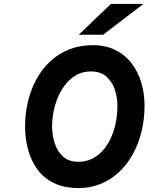

<svg xmlns="http://www.w3.org/2000/svg" viewBox="-20 -941 752 973"><path d="M377.5 12Q304 12 252 -14Q200 -40 168.2 -84.2Q136.5 -128.5 121.8 -184.5Q107 -240.5 107 -300Q107 -366 121.8 -427Q136.5 -488 165 -540Q193.5 -592 235 -630.5Q276.5 -669 330.5 -690.5Q384.5 -712 449.5 -712Q517 -712 566.8 -686.5Q616.5 -661 648.8 -617.5Q681 -574 696.8 -519.5Q712.5 -465 712.5 -406Q712.5 -337 697.2 -274.5Q682 -212 653.2 -159.8Q624.5 -107.5 583.2 -69Q542 -30.5 490.2 -9.2Q438.5 12 377.5 12ZM377 -121Q412.5 -121 443.2 -135Q474 -149 498.2 -175.2Q522.5 -201.5 539.8 -237.2Q557 -273 566 -315.5Q575 -358 575 -406Q575 -447.5 561.8 -487.2Q548.5 -527 519 -553Q489.5 -579 440 -579Q403.5 -579 372.8 -563.8Q342 -548.5 318.2 -521Q294.5 -493.5 278 -458Q261.5 -422.5 252.8 -382Q244 -341.5 244 -300Q244 -257 257 -215.8Q270 -174.5 299 -147.8Q328 -121 377 -121ZM379 -765 542 -921H706.5L502.5 -765Z"/></svg>

Font: Overpass ExtraBold
Style: Italic
Weight: 800
Italic angle: -10°
Designer: Delve Withrington, Dave Bailey, Thomas Jockin
Foundry: Delve Fonts LLC
Version: Version 4.000